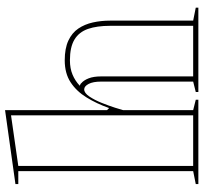

<svg xmlns="http://www.w3.org/2000/svg" viewBox="-42 -742 785 740"><g transform="rotate(-90 350.0 -372.5)"><path d="M690 -10V0H365V-10L405 -20V-375Q405 -406 396 -423Q387 -440 375 -440Q361 -440 347.5 -420Q334 -400 323 -372.5Q312 -345 304.5 -321.5Q297 -298 295 -290V-20L335 -10V0H10V-10L60 -20V-694H10V-705L295 -745V-352L303 -344Q320 -392 344 -431Q368 -470 402.5 -492.5Q437 -515 487 -515Q533 -515 563 -501Q593 -487 609.5 -462.5Q626 -438 633 -406.5Q640 -375 640 -340V-20ZM80 -20H275V-722L80 -694ZM425 -20H620V-340Q620 -391 608 -425.5Q596 -460 567 -477.5Q538 -495 487 -495Q456 -495 432 -485Q408 -475 389 -457Q392 -456 395 -454.5Q398 -453 399 -451Q410 -442 417.5 -423Q425 -404 425 -375Z"/></g></svg>

Font: Kalnia Glaze Thin
Style: Regular
Weight: 100
Version: Version 1.110